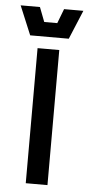

<svg xmlns="http://www.w3.org/2000/svg" viewBox="-98 -762 366 793"><g transform="rotate(5 85.0 -365.0)"><path d="M40 0V-560H130V0ZM135 -730H215L165 -610H5L-45 -730H35L58 -670H112Z"/></g></svg>

Font: Tektur Condensed
Style: Regular
Weight: 400
Width: 3
Designer: Adam Jagosz
Foundry: Adam Jagosz
Version: Version 1.005;gftools[0.9.30]